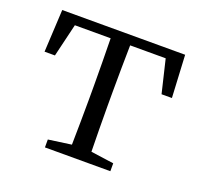

<svg xmlns="http://www.w3.org/2000/svg" viewBox="-96 -622 767 731"><g transform="rotate(20 287.5 -257.0)"><path d="M471 -476 503 -342H545L536 -514H38L29 -342H71L103 -476H248C249 -421 250 -341 250 -286V-228C250 -176 249 -100 248 -45L155 -32V0H420V-32L327 -45C326 -100 325 -176 325 -228V-286C325 -341 326 -421 327 -476Z"/></g></svg>

Font: Noto Serif CJK JP
Style: Regular
Weight: 400
Designer: Ryoko NISHIZUKA 西塚涼子 (kana & ideographs); Frank Grießhammer (Latin, Greek & Cyrillic); Wenlong ZHANG 张文龙 (bopomofo); San
Foundry: Adobe Systems Incorporated
Version: Version 1.000;PS 1;hotconv 16.6.53;makeotf.lib2.5.65590